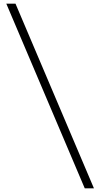

<svg xmlns="http://www.w3.org/2000/svg" viewBox="-20 -770 544 1040"><path d="M439 250 14.2 -750H64L488.8 250Z"/></svg>

Font: Lobster Two
Style: Regular
Weight: 400
Designer: Pablo Impallari
Foundry: Pablo Impallari. www.impallari.com
Version: Version 1.006